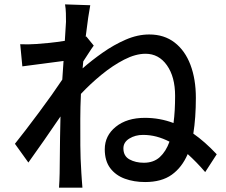

<svg xmlns="http://www.w3.org/2000/svg" viewBox="-20 -821 1040 885"><path d="M284.2 -720.2Q284.2 -739.3 283.7 -760Q283.2 -780.8 279.8 -800.8L396 -796.9Q392.1 -777.3 386.5 -739.5Q380.9 -701.7 375 -651.9L377.9 -652.8L412.1 -610.8Q402.3 -597.7 389.2 -577.1Q376 -556.6 363.8 -538.1L360.8 -505.9Q402.3 -542.5 453.4 -578.4Q504.4 -614.3 559.3 -638.2Q614.3 -662.1 668 -662.1Q736.8 -662.1 784.9 -625Q833 -587.9 857.9 -522Q882.8 -456.1 882.8 -370.1Q882.8 -278.3 871.1 -205.1Q923.8 -168.5 979 -109.9L925.8 -27.8Q905.8 -51.3 885.5 -72Q865.2 -92.8 845.2 -110.8Q818.8 -49.3 771.7 -15.6Q724.6 18.1 648.9 18.1Q597.7 18.1 555.4 2.7Q513.2 -12.7 488 -46.1Q462.9 -79.6 462.9 -132.8Q462.9 -195.8 513.9 -236.8Q564.9 -277.8 647.9 -277.8Q716.8 -277.8 779.8 -253.9Q783.7 -282.7 785.4 -314Q787.1 -345.2 787.1 -378.9Q787.1 -466.8 749.5 -520Q711.9 -573.2 650.9 -573.2Q605 -573.2 552.2 -546.1Q499.5 -519 447.8 -476.6Q396 -434.1 353 -388.2Q350.1 -326.7 350.1 -272.9Q350.1 -207.5 350.3 -149.9Q350.6 -92.3 355 -23.9Q356 -10.7 357.2 8.8Q358.4 28.3 359.9 43.9H252Q252.9 30.3 253.9 10.3Q254.9 -9.8 254.9 -22Q255.4 -68.8 255.9 -107.4Q256.3 -146 256.8 -187.3Q257.3 -228.5 258.8 -284.2Q223.6 -232.4 183.1 -174.1Q142.6 -115.7 110.8 -71.8L48.8 -158.2Q69.8 -184.1 98.6 -221.9Q127.4 -259.8 158.7 -301.5Q189.9 -343.3 218.3 -383.3Q246.6 -423.3 267.1 -454.1L272.9 -540L83 -515.1L73.2 -617.2Q91.8 -616.2 109.1 -616.5Q126.5 -616.7 147.9 -618.2Q171.4 -619.6 207.3 -623.3Q243.2 -627 278.8 -632.8ZM761.2 -168Q731.9 -183.1 701.7 -191.2Q671.4 -199.2 639.2 -199.2Q603.5 -199.2 576.2 -182.4Q548.8 -165.5 548.8 -137.2Q548.8 -101.6 576.9 -86.2Q605 -70.8 643.1 -70.8Q688 -70.8 716.6 -96.9Q745.1 -123 761.2 -168Z"/></svg>

Font: Source Han Sans CN Medium
Style: Regular
Weight: 500
Designer: Ryoko NISHIZUKA  (kana, bopomofo & ideographs); Paul D. Hunt (Latin, Greek & Cyrillic); Sandoll Communications , Soo-you
Foundry: Adobe
Version: Version 2.004;hotconv 1.0.118;makeotfexe 2.5.65603